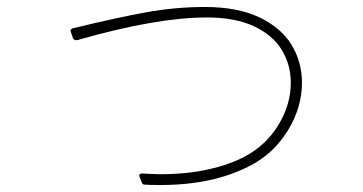

<svg xmlns="http://www.w3.org/2000/svg" viewBox="-20 -523 1040 550"><path d="M379 -20Q379 -26 386 -26H388Q424 -24 441 -24Q514 -24 575.5 -37.5Q637 -51 682 -75Q742 -107 777.5 -165Q813 -223 813 -286Q813 -337 787.5 -379.5Q762 -422 708 -447.5Q654 -473 572 -473Q428 -473 201 -408H198Q192 -408 189 -414L183 -431L182 -435Q182 -440 189 -442Q312 -472 397 -487.5Q482 -503 567 -503Q661 -503 723.5 -473Q786 -443 815.5 -394Q845 -345 845 -286Q845 -215 804.5 -149Q764 -83 696 -48Q590 7 440 7Q411 7 396 6Q387 6 386 -1L380 -16Z"/></svg>

Font: LINE Seed JP_TTF Thin
Style: Regular
Weight: 250
Designer: LY Corporation & Fontrix & Fontworks
Version: Version 1.008